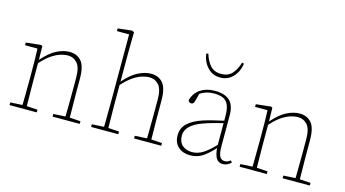

<svg xmlns="http://www.w3.org/2000/svg" viewBox="-83 -1060 2489 1385"><g transform="rotate(15 1161.0 -367.5)"><path d="M43 0V-20L133 -25Q134 -51 134 -84.5Q134 -118 134.5 -151Q135 -184 135 -210V-259Q135 -312 134.5 -360Q134 -408 132 -446H39V-466L151 -478L161 -472L163 -370Q218 -433 268 -458Q318 -483 363 -483Q419 -483 451.5 -445.5Q484 -408 484 -314V-210Q484 -183 484.5 -149.5Q485 -116 485.5 -83.5Q486 -51 486 -25L567 -20V0H364V-20L454 -25Q455 -51 455 -83.5Q455 -116 455.5 -149.5Q456 -183 456 -210V-315Q456 -392 428 -423.5Q400 -455 356 -455Q335 -455 305.5 -446.5Q276 -438 240 -414.5Q204 -391 163 -345V-210Q163 -184 163.5 -150.5Q164 -117 164.5 -84Q165 -51 165 -25L246 -20V0Z M652 0V-20L742 -25Q743 -51 743 -84.5Q743 -118 743.5 -151Q744 -184 744 -210V-716H653V-736L758 -748L774 -740L772 -598V-371Q828 -434 878 -458.5Q928 -483 972 -483Q1028 -483 1060.5 -445.5Q1093 -408 1093 -314V-210Q1093 -183 1093.5 -149.5Q1094 -116 1094.5 -83.5Q1095 -51 1095 -25L1176 -20V0H973V-20L1063 -25Q1064 -51 1064 -83.5Q1064 -116 1064.5 -149.5Q1065 -183 1065 -210V-315Q1065 -392 1037 -423.5Q1009 -455 965 -455Q944 -455 914.5 -446.5Q885 -438 849 -414.5Q813 -391 772 -345V-210Q772 -184 772.5 -150.5Q773 -117 773.5 -84Q774 -51 774 -25L855 -20V0Z M1638 13Q1604 13 1588.5 -13Q1573 -39 1569 -88Q1523 -37 1483.5 -12Q1444 13 1393 13Q1340 13 1305 -17.5Q1270 -48 1270 -104Q1270 -158 1308 -194Q1346 -230 1419 -254Q1457 -266 1495 -275Q1533 -284 1568 -292V-324Q1568 -380 1554.5 -410Q1541 -440 1514 -451.5Q1487 -463 1447 -463Q1390 -463 1344 -433L1328 -373Q1323 -351 1304 -351Q1287 -351 1282 -370Q1298 -426 1342 -454.5Q1386 -483 1449 -483Q1522 -483 1559 -449Q1596 -415 1596 -339V-112Q1596 -53 1609 -32Q1622 -11 1646 -11Q1656 -11 1666 -14.5Q1676 -18 1689 -28L1699 -14Q1687 -2 1671 5.5Q1655 13 1638 13ZM1300 -110Q1300 -64 1327.5 -38.5Q1355 -13 1401 -13Q1442 -13 1480 -36Q1518 -59 1568 -112V-274Q1532 -265 1493.5 -254.5Q1455 -244 1420 -231Q1300 -187 1300 -110ZM1317 -726 1332 -730Q1347 -678 1376.5 -645Q1406 -612 1458 -612Q1510 -612 1539.5 -645Q1569 -678 1584 -730L1599 -726Q1590 -664 1552 -624.5Q1514 -585 1458 -585Q1402 -585 1364 -624.5Q1326 -664 1317 -726Z M1761 0V-20L1851 -25Q1852 -51 1852 -84.5Q1852 -118 1852.5 -151Q1853 -184 1853 -210V-259Q1853 -312 1852.5 -360Q1852 -408 1850 -446H1757V-466L1869 -478L1879 -472L1881 -370Q1936 -433 1986 -458Q2036 -483 2081 -483Q2137 -483 2169.5 -445.5Q2202 -408 2202 -314V-210Q2202 -183 2202.5 -149.5Q2203 -116 2203.5 -83.5Q2204 -51 2204 -25L2285 -20V0H2082V-20L2172 -25Q2173 -51 2173 -83.5Q2173 -116 2173.5 -149.5Q2174 -183 2174 -210V-315Q2174 -392 2146 -423.5Q2118 -455 2074 -455Q2053 -455 2023.5 -446.5Q1994 -438 1958 -414.5Q1922 -391 1881 -345V-210Q1881 -184 1881.5 -150.5Q1882 -117 1882.5 -84Q1883 -51 1883 -25L1964 -20V0Z"/></g></svg>

Font: Source Serif Pro ExtraLight
Style: Regular
Weight: 200
Designer: Frank Grießhammer
Foundry: Adobe Systems Incorporated
Version: Version 3.001;hotconv 1.0.111;makeotfexe 2.5.65597